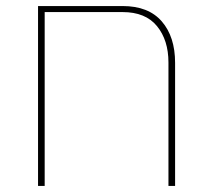

<svg xmlns="http://www.w3.org/2000/svg" viewBox="-20 -616 698 636"><path d="M106 -596H386Q472 -596 516 -545Q560 -494 560 -408V0H538V-409Q538 -483 500 -529.5Q462 -576 386 -576H128V0H106Z"/></svg>

Font: IBM Plex Sans Hebrew Thin
Style: Regular
Weight: 100
Designer: Mike Abbink, Paul van der Laan, Pieter van Rosmalen, Yanek Iontef
Foundry: Bold Monday
Version: Version 1.2